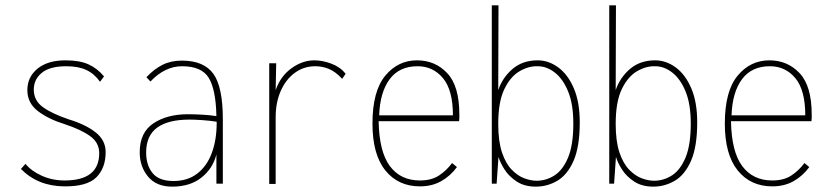

<svg xmlns="http://www.w3.org/2000/svg" viewBox="-20 -685 3106 716"><path d="M219 10Q121 9 58 -55L75 -74Q97 -47 136 -29.5Q175 -12 221 -12Q350 -12 350 -114Q350 -153 316 -177.5Q282 -202 221 -222Q160 -241 121 -271Q82 -301 82 -349Q82 -398 120 -429Q158 -460 224 -460Q277 -460 310 -445Q343 -430 368 -400L353 -380Q332 -410 302 -424Q272 -438 227 -438Q166 -438 136 -413.5Q106 -389 106 -351Q106 -310 140 -285.5Q174 -261 236 -240Q299 -221 336.5 -191.5Q374 -162 374 -118Q374 -58 339 -23.5Q304 11 219 10Z M622 11Q563 11 532 -26.5Q501 -64 501 -117Q501 -191 552 -225Q603 -259 681 -259Q702 -259 732 -257.5Q762 -256 787 -252Q785 -351 758.5 -394.5Q732 -438 659 -438Q595 -438 541 -381L526 -397Q554 -427 585.5 -443Q617 -459 658 -459Q740 -459 775.5 -410Q811 -361 811 -240V0H787V-109Q774 -57 731.5 -23Q689 11 622 11ZM525 -116Q525 -69 549 -39.5Q573 -10 627 -10Q680 -10 716 -38Q752 -66 770 -115Q788 -164 788 -226Q788 -230 788 -231Q764 -235 735 -237Q706 -239 687 -239Q607 -239 566 -209Q525 -179 525 -116Z M984 1V-449H1010L1008 -349Q1026 -401 1067 -430.5Q1108 -460 1152 -460Q1183 -460 1216 -447.5Q1249 -435 1269 -410L1256 -391Q1231 -418 1206.5 -428Q1182 -438 1156 -438Q1113 -438 1079.5 -413.5Q1046 -389 1027 -346Q1008 -303 1008 -248V1Z M1546 10Q1465 10 1417 -49.5Q1369 -109 1369 -224Q1369 -345 1416.5 -402.5Q1464 -460 1535 -460Q1603 -460 1648 -412Q1693 -364 1693 -258Q1693 -249 1693 -245.5Q1693 -242 1692 -233H1392Q1394 -119 1434 -65.5Q1474 -12 1546 -12Q1589 -12 1617 -30.5Q1645 -49 1666 -77L1684 -62Q1660 -29 1625.5 -9.5Q1591 10 1546 10ZM1394 -255H1669Q1669 -349 1632 -393.5Q1595 -438 1537 -438Q1469 -438 1433 -389.5Q1397 -341 1394 -255Z M1978 11Q1936 11 1907 -8Q1878 -27 1861.5 -53Q1845 -79 1839 -100L1832 0H1814V-665H1839L1838 -349Q1854 -396 1891.5 -428Q1929 -460 1985 -460Q2026 -460 2062 -433.5Q2098 -407 2120 -355.5Q2142 -304 2142 -229Q2142 -138 2119 -85.5Q2096 -33 2058.5 -11Q2021 11 1978 11ZM1981 -11Q2017 -11 2048 -31Q2079 -51 2098.5 -97.5Q2118 -144 2118 -225Q2118 -296 2099 -343Q2080 -390 2049.5 -414Q2019 -438 1985 -438Q1951 -439 1917 -419Q1883 -399 1860.5 -352Q1838 -305 1838 -223Q1838 -158 1852 -116.5Q1866 -75 1888.5 -52Q1911 -29 1935.5 -20Q1960 -11 1981 -11Z M2416 11Q2374 11 2345 -8Q2316 -27 2299.5 -53Q2283 -79 2277 -100L2270 0H2252V-665H2277L2276 -349Q2292 -396 2329.5 -428Q2367 -460 2423 -460Q2464 -460 2500 -433.5Q2536 -407 2558 -355.5Q2580 -304 2580 -229Q2580 -138 2557 -85.5Q2534 -33 2496.5 -11Q2459 11 2416 11ZM2419 -11Q2455 -11 2486 -31Q2517 -51 2536.5 -97.5Q2556 -144 2556 -225Q2556 -296 2537 -343Q2518 -390 2487.5 -414Q2457 -438 2423 -438Q2389 -439 2355 -419Q2321 -399 2298.5 -352Q2276 -305 2276 -223Q2276 -158 2290 -116.5Q2304 -75 2326.5 -52Q2349 -29 2373.5 -20Q2398 -11 2419 -11Z M2860 10Q2779 10 2731 -49.5Q2683 -109 2683 -224Q2683 -345 2730.5 -402.5Q2778 -460 2849 -460Q2917 -460 2962 -412Q3007 -364 3007 -258Q3007 -249 3007 -245.5Q3007 -242 3006 -233H2706Q2708 -119 2748 -65.5Q2788 -12 2860 -12Q2903 -12 2931 -30.5Q2959 -49 2980 -77L2998 -62Q2974 -29 2939.5 -9.5Q2905 10 2860 10ZM2708 -255H2983Q2983 -349 2946 -393.5Q2909 -438 2851 -438Q2783 -438 2747 -389.5Q2711 -341 2708 -255Z"/></svg>

Font: Inconsolata SemiCondensed ExtraLight
Style: Regular
Weight: 200
Width: 4
Monospace: yes
Designer: Raph Levien, Cyreal, Brenton Simpson
Foundry: Raph Levien, Cyreal, Google
Version: Version 3.100; ttfautohint (v1.8.4.7-5d5b)